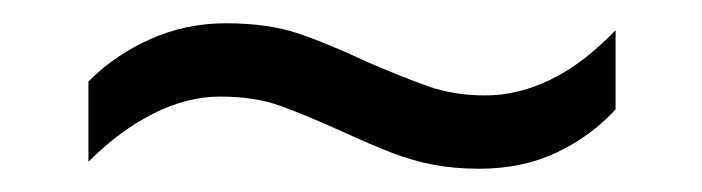

<svg xmlns="http://www.w3.org/2000/svg" viewBox="-20 -403 603 165"><path d="M56 -333Q79 -356 109.5 -369.5Q140 -383 174 -383Q210 -383 235.5 -374.5Q261 -366 295 -350Q325 -337 347.5 -329Q370 -321 397 -321Q425 -321 453 -334.5Q481 -348 509 -377V-309Q488 -286 458.5 -272Q429 -258 392 -258Q370 -258 352 -261.5Q334 -265 316 -272Q298 -279 274 -290Q243 -304 221 -312Q199 -320 169 -320Q141 -320 112 -305.5Q83 -291 56 -264V-333Z"/></svg>

Font: Noto Sans Oriya
Style: Regular
Weight: 400
Designer: Amélie Bonet and Sol Matas
Foundry: Google LLC
Version: Version 2.006